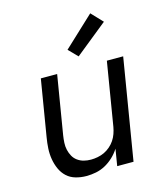

<svg xmlns="http://www.w3.org/2000/svg" viewBox="-115 -858 830 955"><g transform="rotate(-15 300.0 -380.5)"><path d="M212 8Q184 8 157.5 0.5Q131 -7 112 -24.5Q93 -42 82 -66.5Q71 -91 66.5 -118Q62 -145 63.5 -173Q65 -201 70 -230L118 -520H202L152 -218Q149 -199 148 -180Q147 -161 151 -143.5Q155 -126 163.5 -110.5Q172 -95 186.5 -84.5Q201 -74 218.5 -69.5Q236 -65 255 -65Q272 -65 290 -68.5Q308 -72 324 -79.5Q340 -87 354.5 -99.5Q369 -112 379 -127Q389 -142 395 -159Q401 -176 404 -193L458 -520H542L456 0H372L386 -86Q372 -64 352.5 -45.5Q333 -27 310 -14.5Q287 -2 262 3Q237 8 212 8ZM328 -577 283 -623 439 -769 494 -711Z"/></g></svg>

Font: Iosevka Custom Oblique
Style: Regular
Weight: 400
Italic angle: -9°
Designer: Belleve Invis
Foundry: Belleve Invis
Version: Version 27.0.1